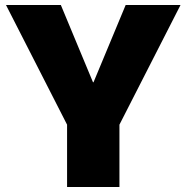

<svg xmlns="http://www.w3.org/2000/svg" viewBox="-20 -750 748 770"><path d="M249 0V-250L4 -730H224L353 -420H355L484 -730H704L459 -250V0Z"/></svg>

Font: M PLUS 1 Thin Black
Style: Regular
Weight: 900
Version: Version 1.001